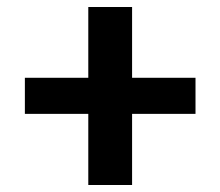

<svg xmlns="http://www.w3.org/2000/svg" viewBox="-20 -591 629 548"><path d="M232 -266H51V-369H232V-571H357V-369H538V-266H357V-63H232Z"/></svg>

Font: 42dot Sans
Style: Bold
Weight: 700
Designer: 42dot
Version: Version 1.000